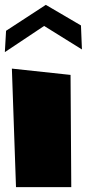

<svg xmlns="http://www.w3.org/2000/svg" viewBox="-22 -802 358 792"><path d="M316 -598 160 -695 -2 -587 3 -675 167 -782 312 -697ZM44 -30 27 -519 269 -493 272 -30Z"/></svg>

Font: LONDON PRESLEY
Style: Regular
Weight: 400
Version: Version 001.000